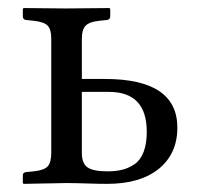

<svg xmlns="http://www.w3.org/2000/svg" viewBox="-20 -450 487 472"><path d="M340.8 -126Q340.8 -224.1 248 -224.1H181.2V-74.2Q181.2 -48.3 195.1 -38.6Q209 -28.8 244.1 -28.8Q264.6 -28.8 280.5 -32.7Q296.4 -36.6 310.8 -46.4Q325.2 -56.2 333 -76.4Q340.8 -96.7 340.8 -126ZM106 -74.2V-355Q106 -377.4 97.4 -386.7Q88.9 -396 63 -398.9L43.9 -400.9Q36.1 -401.9 36.1 -410.2V-428.2L38.1 -430.2Q106 -429.2 142.1 -429.2L249 -430.2L251 -428.2V-410.2Q251 -401.9 243.2 -400.9L224.1 -398.9Q199.7 -396.5 190.4 -386.7Q181.2 -377 181.2 -355V-255.9H237.8Q416 -255.9 416 -136.2Q416 -72.3 370.6 -35.2Q325.2 2 243.2 2Q223.6 2 192.9 1Q162.1 0 142.1 0L38.1 2L36.1 0V-19Q36.1 -25.9 43.9 -26.9L63 -28.8Q89.4 -31.7 97.7 -41.5Q106 -51.3 106 -74.2Z"/></svg>

Font: Linux Libertine Display G
Style: Regular
Weight: 400
Designer: Philipp H. Poll
Foundry: Philipp H. Poll
Version: Version 5.0.9